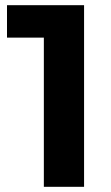

<svg xmlns="http://www.w3.org/2000/svg" viewBox="-20 -720 429 740"><path d="M304 -700H7V-575H149V0H304Z"/></svg>

Font: Montserrat-Alt1
Style: Bold
Weight: 700
Designer: Differentunic
Foundry: Differentunic
Version: Version 7.222